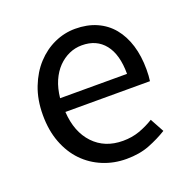

<svg xmlns="http://www.w3.org/2000/svg" viewBox="-98 -593 692 700"><g transform="rotate(-20 248.0 -243.0)"><path d="M45.9 -242.2Q45.9 -301.8 64.5 -349.4Q83 -397 113.5 -429.9Q144 -462.9 182.9 -480.5Q221.7 -498 263.7 -498Q310.1 -498 346.4 -481.9Q382.8 -465.8 407.5 -435.8Q432.1 -405.8 445.1 -363.8Q458 -321.8 458 -270Q458 -243.2 455.1 -225.1H127Q131.8 -146 175.3 -100.1Q218.8 -54.2 289.1 -54.2Q323.7 -54.2 353.3 -64.7Q382.8 -75.2 409.7 -91.8L439 -38.1Q406.7 -18.1 367.9 -2.9Q329.1 12.2 278.8 12.2Q230 12.2 187.5 -5.4Q145 -22.9 113.5 -55.4Q82 -87.9 64 -135Q45.9 -182.1 45.9 -242.2ZM385.7 -278.8Q385.7 -354 354.2 -393.6Q322.8 -433.1 266.1 -433.1Q239.7 -433.1 216.3 -422.6Q192.9 -412.1 173.8 -392.6Q154.8 -373 142.3 -344.5Q129.9 -315.9 126 -278.8Z"/></g></svg>

Font: Pyidaungsu
Style: Regular
Weight: 400
Designer: Sun Tun
Foundry: MCF
Version: Version 2.053; ttfautohint (v1.8.2)